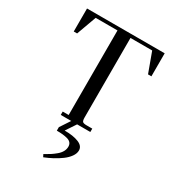

<svg xmlns="http://www.w3.org/2000/svg" viewBox="-231 -840 1173 1280"><g transform="rotate(30 355.5 -199.5)"><path d="M58.1 -524.9V-702.1H655.8V-524.9H629.9L574.2 -676.8H407.2V-65.9Q407.2 -40.5 414.3 -33.2Q421.4 -25.9 445.8 -25.9H488.8V0H387.2L335.9 77.1Q402.3 77.1 443.6 93.8Q484.9 110.4 484.9 145Q484.9 168.5 468 192.4Q451.2 216.3 423.3 236.8Q395.5 257.3 364.7 273.7Q334 290 300.8 303.2L291 284.2Q316.9 270 334.2 258.8Q351.6 247.6 371.3 231.2Q391.1 214.8 401.1 196.5Q411.1 178.2 411.1 158.2Q411.1 141.1 401.9 129.6Q392.6 118.2 374.3 113Q356 107.9 336.9 106Q317.9 104 291 104V77.1L341.8 0H261.2V-25.9H307.1V-676.8H139.2L84 -524.9Z"/></g></svg>

Font: Dihjauti S
Style: Bold
Weight: 700
Designer: T. Christopher White
Version: Version 3.0.0